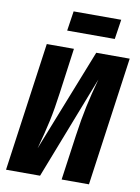

<svg xmlns="http://www.w3.org/2000/svg" viewBox="-96 -952 744 1017"><g transform="rotate(10 276.0 -444.0)"><path d="M455 0H308L342 -242Q355 -334 370 -403.5Q385 -473 408 -556L192 0H9L106 -693H252L219 -452Q207 -362 192.5 -295Q178 -228 154 -141L372 -693H552ZM456 -782H200L216 -888H472Z"/></g></svg>

Font: Fira Sans Extra Condensed
Style: Bold Italic
Weight: 700
Width: 3
Italic angle: -8°
Designer: Carrois Corporate & Edenspiekermann AG
Foundry: Carrois Corporate GbR & Edenspiekermann AG
Version: Version 4.203